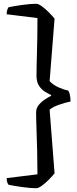

<svg xmlns="http://www.w3.org/2000/svg" viewBox="-20 -820 406 1010"><path d="M170 170Q139 170 96.5 164Q54 158 25 152Q22 149 18.5 140Q15 131 15 117L177 97Q177 37 175.5 -24.5Q174 -86 172 -140Q170 -194 170 -230Q170 -251 184 -268Q198 -285 217 -297.5Q236 -310 249 -316V-320Q236 -326 217.5 -337Q199 -348 185.5 -368.5Q172 -389 172 -421Q172 -464 174.5 -545Q177 -626 177 -725L15 -745Q15 -759 18.5 -768.5Q22 -778 25 -782Q54 -788 96.5 -794Q139 -800 170 -800Q182 -800 199.5 -787.5Q217 -775 235 -757Q253 -739 267 -722L241 -393Q261 -372 290 -359.5Q319 -347 338 -344Q343 -339 347 -324Q351 -309 351 -286Q326 -281 292 -269.5Q258 -258 241 -243L267 92Q253 109 235 127Q217 145 199.5 157.5Q182 170 170 170Z"/></svg>

Font: Texturina 72pt Medium
Style: Regular
Weight: 500
Designer: Guillermo Torres Carreño
Foundry: Omnibus-Type
Version: Version 1.002; ttfautohint (v1.8.3)